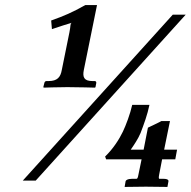

<svg xmlns="http://www.w3.org/2000/svg" viewBox="-20 -659 753 758"><path d="M224 -383C219 -354 206 -339 172 -339H164C159 -339 156 -336 155 -331L151 -315L153 -313C153 -313 210 -315 246 -315C285 -315 355 -313 355 -313L357 -315L360 -331C361 -336 358 -339 354 -339H345C312 -339 305.1 -354 311 -383L363 -639H317C263 -609 235 -597 182 -578L185 -544C209 -552 254 -567 263 -569C256 -564 260 -559 254 -531ZM651 -181H617C617 -180 564 -155 564 -155L547 -68H496C508 -85 526 -112 535 -134C549 -171 562 -206 570 -245H502C494 -209 477 -164 465 -139C451 -110 428 -73 395 -41L399 -30H539L527 28C524 45 522 47 518 47H500C483 47 477 53 476 56L472 79L556 78L641 79L645 57C646 53 643 47 626 47H610C606 47 606.1 42 609 27L620 -30H672L679 -68H628ZM662 -601 70 54H121L713 -601Z"/></svg>

Font: Linux Libertine O
Style: Bold Italic
Weight: 700
Italic angle: -11.5°
Designer: Philipp H. Poll
Foundry: Philipp H. Poll
Version: Version 4.1.0